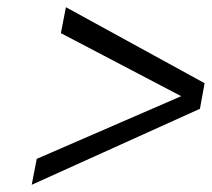

<svg xmlns="http://www.w3.org/2000/svg" viewBox="-20 -475 588 533"><path d="M82 -34 483 -208 149 -383 163 -455 548 -244 535 -173 68 38Z"/></svg>

Font: Teachers[wght] Italic
Style: Regular
Weight: 400
Designer: Alfredo Marco Pradil & Chank Diesel
Version: Version 1.000;Glyphs 3.1.2 (3151)